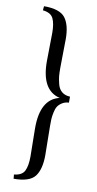

<svg xmlns="http://www.w3.org/2000/svg" viewBox="-96 -801 477 949"><g transform="rotate(10 142.5 -327.0)"><path d="M43 -739 45 -760Q125 -760 152 -724.5Q179 -689 179 -618Q179 -606 178 -550Q177 -494 177 -473Q177 -447 178.5 -431.5Q180 -416 186 -392.5Q192 -369 208 -356Q224 -343 249 -342V-312Q229 -311 214.5 -301.5Q200 -292 193 -280.5Q186 -269 182 -249Q178 -229 177.5 -216.5Q177 -204 177 -184Q177 -164 178 -106.5Q179 -49 179 -36Q179 35 152 70.5Q125 106 45 106L43 85Q83 81 95.5 55.5Q108 30 108 -17Q108 -28 107 -84.5Q106 -141 106 -160Q106 -305 200 -327Q106 -349 106 -494Q106 -513 107 -569.5Q108 -626 108 -637Q108 -684 95.5 -709.5Q83 -735 43 -739Z"/></g></svg>

Font: Quattrocento Sans
Style: Regular
Weight: 400
Designer: Pablo Impallari
Foundry: Pablo Impallari, Igino Marini, Brenda Gallo
Version: Version 2.000